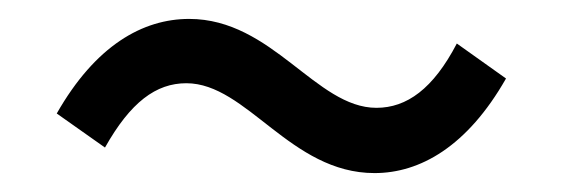

<svg xmlns="http://www.w3.org/2000/svg" viewBox="-20 -470 595 203"><path d="M376 -287C424 -287 474 -315 515 -387L463 -424C438 -376 410 -356 378 -356C314 -356 268 -450 180 -450C131 -450 81 -422 40 -350L91 -314C118 -362 145 -382 177 -382C241 -382 287 -287 376 -287Z"/></svg>

Font: Bithumb Trading Sans
Style: Regular
Weight: 400
Designer: HamHyungwon
Foundry: Bithumb
Version: Version 1.300;FEAKit 1.0